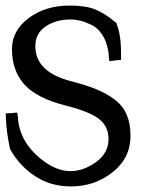

<svg xmlns="http://www.w3.org/2000/svg" viewBox="-20 -654 531 690"><path d="M107 -488Q107 -395 236 -362Q290 -348 325.5 -333.5Q361 -319 391 -297Q421 -275 435 -242.5Q449 -210 449 -166Q449 -86 384.5 -35Q320 16 235 16Q163 16 107.5 -20Q52 -56 18 -115L17 -116L16 -117V-118V-119Q3 -179 1 -232V-239L0 -246L8 -247H15Q23 -248 28 -248L35 -249H42L43 -242L44 -235Q46 -212 48 -204Q62 -138 120 -88.5Q178 -39 233 -39Q280 -39 325 -71.5Q370 -104 370 -154Q370 -201 334.5 -227.5Q299 -254 215 -275Q112 -301 67.5 -350.5Q23 -400 23 -478Q23 -544 83 -589Q143 -634 230 -634Q288 -634 322.5 -620Q357 -606 395 -574L396 -573L398 -572L399 -570V-568Q416 -528 415 -452V-446V-439L408 -438H402Q393 -437 388 -436L380 -435L373 -434L372 -442L371 -450Q371 -460 369 -471Q363 -506 347 -530Q331 -554 309 -564.5Q287 -575 269 -579.5Q251 -584 234 -584Q181 -584 144 -559Q107 -534 107 -488Z"/></svg>

Font: Loyal Sans
Style: Boldv1
Weight: 700
Version: Version 001.000